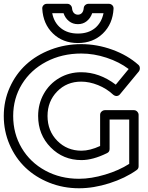

<svg xmlns="http://www.w3.org/2000/svg" viewBox="-22 -965 785 1018"><path d="M409.2 -731Q492.2 -731 573.2 -701.7Q654.3 -672.4 711.9 -621.1Q719.2 -614.7 719.5 -604Q719.7 -593.3 713.9 -585.9L613.8 -464.8Q607.4 -457 597.7 -456.1Q587.9 -455.1 578.1 -462.9Q543.9 -495.1 498 -513.7Q452.1 -532.2 408.2 -532.2Q332 -532.2 281 -480Q230 -427.7 230 -350.1Q230 -271 281.7 -218.5Q333.5 -166 410.2 -166Q454.6 -166 508.8 -190.9V-356Q508.8 -366.7 516.8 -373.8Q524.9 -380.9 534.2 -380.9H688Q698.7 -380.9 705.8 -373Q712.9 -365.2 712.9 -356V-83Q712.9 -70.3 702.1 -63Q641.6 -20 558.1 6.6Q474.6 33.2 397 33.2Q313.5 33.2 239.5 3.7Q165.5 -25.9 112.5 -76.7Q59.6 -127.4 28.8 -198.5Q-2 -269.5 -2 -350.1Q-2 -430.7 29.8 -501.5Q61.5 -572.3 116.2 -622.6Q170.9 -672.9 247.1 -701.9Q323.2 -731 409.2 -731ZM47.9 -350.1Q47.9 -256.3 93 -180.2Q138.2 -104 218.3 -60.5Q298.3 -17.1 397 -17.1Q461.4 -17.1 535.4 -39.3Q609.4 -61.5 663.1 -96.2V-331.1H559.1V-174.8Q559.1 -159.2 544.9 -152.8Q470.2 -116.2 410.2 -116.2Q313 -116.2 246.6 -183.6Q180.2 -251 180.2 -350.1Q180.2 -414.1 210 -467.3Q239.7 -520.5 292.2 -551.3Q344.7 -582 408.2 -582Q504.9 -582 591.8 -516.1L660.2 -599.1Q610.4 -636.7 543 -658.9Q475.6 -681.2 409.2 -681.2Q306.2 -681.2 223.4 -637.7Q140.6 -594.2 94.2 -518.6Q47.9 -442.9 47.9 -350.1ZM202.1 -918.9Q201.2 -929.2 208.3 -937Q215.3 -944.8 227.1 -944.8H335Q344.7 -944.8 351.8 -938Q358.9 -931.2 359.9 -921.9Q361.3 -904.8 369.9 -896Q378.4 -887.2 391.1 -887.2Q403.8 -887.2 412.1 -896Q420.4 -904.8 421.9 -921.9Q422.4 -931.6 429.9 -938.2Q437.5 -944.8 446.8 -944.8H555.2Q565.4 -944.8 573 -937.7Q580.6 -930.7 580.1 -918.9Q575.7 -837.9 523.4 -787.4Q471.2 -736.8 391.1 -736.8Q311 -736.8 258.8 -787.4Q206.5 -837.9 202.1 -918.9ZM254.9 -895Q264.6 -844.7 300.5 -815.9Q336.4 -787.1 391.1 -787.1Q445.8 -787.1 481 -815.4Q516.1 -843.8 526.9 -895H466.8Q458 -869.1 438.2 -853Q418.5 -836.9 391.1 -836.9Q363.8 -836.9 343.8 -852.8Q323.7 -868.7 314.9 -895Z"/></svg>

Font: Trueno Bold Outline
Style: Regular
Weight: 700
Width: 6
Designer: Julieta Ulanovsky
Foundry: Julieta Ulanovsky
Version: Version 3.001b | FøM Fix